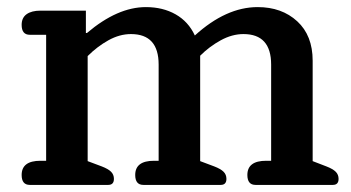

<svg xmlns="http://www.w3.org/2000/svg" viewBox="-20 -521 989 541"><path d="M41 -28Q41 -68 94 -68H110V-423H64Q41 -423 41 -451Q41 -471 55 -481Q69 -491 94 -491H222V-428H225Q311 -501 391 -501Q439 -501 475 -480.5Q511 -460 529 -421Q617 -501 706 -501Q774 -501 817.5 -461Q861 -421 861 -350V-67L900 -52Q918 -45 926 -37Q934 -29 934 -17Q934 0 918 0H700Q677 0 677 -28Q677 -68 730 -68H744V-339Q744 -425 666 -425Q634 -425 602 -407.5Q570 -390 544 -364V-67L584 -52Q602 -45 610 -37Q618 -29 618 -17Q618 0 602 0H384Q361 0 361 -28Q361 -68 414 -68H427V-339Q427 -425 349 -425Q317 -425 285.5 -407.5Q254 -390 227 -363V-67L267 -52Q285 -45 293 -37Q301 -29 301 -17Q301 0 285 0H64Q41 0 41 -28Z"/></svg>

Font: Maitree Semibold
Style: Regular
Weight: 600
Designer: CadsonDemak Team
Foundry: CadsonDemak
Version: Version 1.000